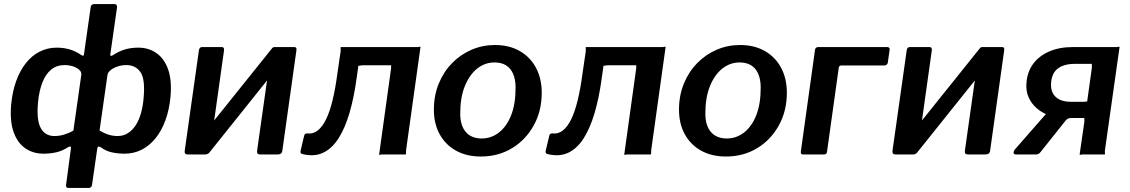

<svg xmlns="http://www.w3.org/2000/svg" viewBox="-20 -762 5574 947"><path d="M317 165Q303 165 306 149L330 -31Q331 -37 327.5 -39Q324 -41 314 -35Q288 -18 258.5 -11Q229 -4 195 -4Q144 -4 105.5 -30Q67 -56 47.5 -109.5Q28 -163 35 -246Q41 -310 59.5 -361.5Q78 -413 107.5 -450.5Q137 -488 176 -507.5Q215 -527 259 -527Q294 -527 323 -518.5Q352 -510 382 -490Q393 -483 394 -493L427 -725Q429 -742 445 -742H544Q559 -742 557 -724L524 -493Q523 -487 527.5 -486.5Q532 -486 537 -490Q566 -509 596 -518Q626 -527 662 -527Q714 -527 752.5 -499.5Q791 -472 809.5 -419Q828 -366 821 -285Q815 -221 796 -169Q777 -117 747.5 -80.5Q718 -44 679.5 -24Q641 -4 594 -4Q564 -4 534 -10Q504 -16 478 -35Q469 -40 465 -39Q461 -38 460 -31L434 149Q432 165 417 165ZM249 -91Q273 -91 297.5 -98.5Q322 -106 342 -118L381 -393Q383 -406 371.5 -417Q360 -428 340.5 -434.5Q321 -441 298 -441Q259 -441 231.5 -418Q204 -395 188 -352.5Q172 -310 167 -252Q160 -168 181.5 -129.5Q203 -91 249 -91ZM560 -91Q588 -91 610.5 -105Q633 -119 649.5 -144.5Q666 -170 676 -206Q686 -242 689 -287Q696 -374 672 -407.5Q648 -441 603 -441Q580 -441 559.5 -434Q539 -427 525.5 -416Q512 -405 510 -392L471 -118Q495 -104 516.5 -97.5Q538 -91 560 -91Z M1085 -514 1016 -22Q1013 0 990 0H908Q897 0 893.5 -4.5Q890 -9 891 -18L961 -513Q963 -530 977 -530H1073Q1087 -530 1085 -514ZM1442 -514 1373 -22Q1372 -10 1366 -5Q1360 0 1347 0H1266Q1254 0 1250.5 -4.5Q1247 -9 1248 -18L1318 -513Q1320 -530 1335 -530H1431Q1445 -530 1442 -514ZM1322 -524 1385 -475 1009 -5 946 -55Z M1472 -2Q1461 -4 1462 -16L1480 -92Q1483 -105 1495 -104Q1523 -100 1546.5 -118Q1570 -136 1588.5 -174Q1607 -212 1621 -270.5Q1635 -329 1645 -406L1660 -508Q1661 -518 1660 -524Q1659 -530 1662 -530H2032Q2042 -529 2047.5 -531Q2053 -533 2054 -530L1983 -22Q1982 -13 1982.5 -6.5Q1983 0 1980 0H1871Q1862 -1 1856.5 1Q1851 3 1850 0L1908 -418Q1910 -428 1909 -434Q1908 -440 1911 -440H1770Q1761 -440 1755 -438Q1749 -436 1748 -440L1739 -377Q1726 -280 1703.5 -204Q1681 -128 1649 -78.5Q1617 -29 1573.5 -8.5Q1530 12 1472 -2Z M2352 10Q2281 10 2229 -19Q2177 -48 2148.5 -100Q2120 -152 2120 -221Q2120 -291 2144 -349.5Q2168 -408 2209.5 -450.5Q2251 -493 2305.5 -516.5Q2360 -540 2421 -540Q2492 -540 2544 -510Q2596 -480 2624 -427Q2652 -374 2652 -305Q2652 -214 2612 -142.5Q2572 -71 2504.5 -30.5Q2437 10 2352 10ZM2356 -79Q2403 -79 2441 -108.5Q2479 -138 2501 -193.5Q2523 -249 2523 -329Q2523 -389 2496.5 -421.5Q2470 -454 2419 -454Q2372 -454 2334 -424Q2296 -394 2273 -338Q2250 -282 2250 -202Q2250 -143 2277.5 -111Q2305 -79 2356 -79Z M2681 -2Q2670 -4 2671 -16L2689 -92Q2692 -105 2704 -104Q2732 -100 2755.5 -118Q2779 -136 2797.5 -174Q2816 -212 2830 -270.5Q2844 -329 2854 -406L2869 -508Q2870 -518 2869 -524Q2868 -530 2871 -530H3241Q3251 -529 3256.5 -531Q3262 -533 3263 -530L3192 -22Q3191 -13 3191.5 -6.5Q3192 0 3189 0H3080Q3071 -1 3065.5 1Q3060 3 3059 0L3117 -418Q3119 -428 3118 -434Q3117 -440 3120 -440H2979Q2970 -440 2964 -438Q2958 -436 2957 -440L2948 -377Q2935 -280 2912.5 -204Q2890 -128 2858 -78.5Q2826 -29 2782.5 -8.5Q2739 12 2681 -2Z M3561 10Q3490 10 3438 -19Q3386 -48 3357.5 -100Q3329 -152 3329 -221Q3329 -291 3353 -349.5Q3377 -408 3418.5 -450.5Q3460 -493 3514.5 -516.5Q3569 -540 3630 -540Q3701 -540 3753 -510Q3805 -480 3833 -427Q3861 -374 3861 -305Q3861 -214 3821 -142.5Q3781 -71 3713.5 -30.5Q3646 10 3561 10ZM3565 -79Q3612 -79 3650 -108.5Q3688 -138 3710 -193.5Q3732 -249 3732 -329Q3732 -389 3705.5 -421.5Q3679 -454 3628 -454Q3581 -454 3543 -424Q3505 -394 3482 -338Q3459 -282 3459 -202Q3459 -143 3486.5 -111Q3514 -79 3565 -79Z M3941 0Q3928 0 3930 -15L4000 -517Q4002 -530 4017 -530H4354Q4361 -530 4365 -527Q4369 -524 4368 -517L4359 -454Q4357 -439 4340 -439H4129Q4119 -439 4117 -428L4059 -13Q4058 0 4043 0Z M4576 -514 4507 -22Q4504 0 4481 0H4399Q4388 0 4384.5 -4.5Q4381 -9 4382 -18L4452 -513Q4454 -530 4468 -530H4564Q4578 -530 4576 -514ZM4933 -514 4864 -22Q4863 -10 4857 -5Q4851 0 4838 0H4757Q4745 0 4741.5 -4.5Q4738 -9 4739 -18L4809 -513Q4811 -530 4826 -530H4922Q4936 -530 4933 -514ZM4813 -524 4876 -475 4500 -5 4437 -55Z M5305 0 5328 -159Q5329 -169 5328 -174.5Q5327 -180 5331 -180H5231Q5191 -180 5155.5 -192.5Q5120 -205 5093.5 -228Q5067 -251 5053 -283Q5039 -315 5043 -355Q5047 -407 5075 -446Q5103 -485 5153.5 -507.5Q5204 -530 5274 -530H5480Q5490 -529 5495.5 -531Q5501 -533 5502 -530L5430 -22Q5429 -13 5430 -6.5Q5431 0 5428 0H5327Q5318 -1 5312 1Q5306 3 5305 0ZM4993 0Q4981 0 4979.5 -7Q4978 -14 4985 -24L5160 -224L5266 -180Q5245 -181 5235 -166L5113 -13Q5108 -6 5102 -3Q5096 0 5089 0ZM5262 -260H5320Q5330 -259 5335.5 -261Q5341 -263 5342 -260L5365 -425Q5366 -435 5365 -441Q5364 -447 5368 -447H5282Q5228 -447 5197.5 -424Q5167 -401 5164 -350Q5162 -307 5187.5 -283.5Q5213 -260 5262 -260Z"/></svg>

Font: Libre Franklin SemiBold
Style: Italic
Weight: 600
Italic angle: -8°
Designer: Pablo Impallari, Rodrigo Fuenzalida, Nhung Nguyen
Foundry: Impallari Type
Version: Version 3.000